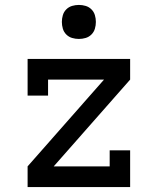

<svg xmlns="http://www.w3.org/2000/svg" viewBox="-20 -759 640 779"><path d="M92 0V-84L402 -436H175V-371H92V-520H508V-436L198 -84H425V-149H508V0ZM300 -601Q286 -601 272.5 -605Q259 -609 249 -619Q239 -629 235 -642.5Q231 -656 231 -670Q231 -684 235 -697.5Q239 -711 249 -721Q259 -731 272.5 -735Q286 -739 300 -739Q314 -739 327.5 -735Q341 -731 351 -721Q361 -711 365 -697.5Q369 -684 369 -670Q369 -656 365 -642.5Q361 -629 351 -619Q341 -609 327.5 -605Q314 -601 300 -601Z"/></svg>

Font: Iosevka HT Medium Extended
Style: Regular
Weight: 500
Width: 7
Monospace: yes
Designer: Belleve Invis
Foundry: Belleve Invis
Version: Version 32.3.0; ttfautohint (v1.8.4)